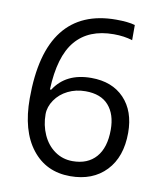

<svg xmlns="http://www.w3.org/2000/svg" viewBox="-83 -791 737 869"><g transform="rotate(10 286.0 -357.0)"><path d="M57.1 -305.2Q57.1 -515.6 138.9 -619.9Q220.7 -724.1 380.9 -724.1Q436 -724.1 467.8 -714.8V-645Q430.2 -657.2 381.8 -657.2Q267.1 -657.2 206.5 -585.7Q146 -514.2 140.1 -360.8H146Q199.7 -444.8 315.9 -444.8Q412.1 -444.8 467.5 -386.7Q522.9 -328.6 522.9 -229Q522.9 -117.7 462.2 -54Q401.4 9.8 297.9 9.8Q187 9.8 122.1 -73.5Q57.1 -156.7 57.1 -305.2ZM296.9 -59.1Q366.2 -59.1 404.5 -102.8Q442.9 -146.5 442.9 -229Q442.9 -299.8 407.2 -340.3Q371.6 -380.9 300.8 -380.9Q256.8 -380.9 220.2 -362.8Q183.6 -344.7 161.9 -313Q140.1 -281.2 140.1 -247.1Q140.1 -196.8 159.7 -153.3Q179.2 -109.9 215.1 -84.5Q251 -59.1 296.9 -59.1Z"/></g></svg>

Font: f01206874
Style: Regular
Weight: 400
Foundry: Ascender Corporation
Version: Version 1.10